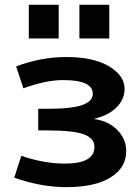

<svg xmlns="http://www.w3.org/2000/svg" viewBox="-20 -767 583 797"><path d="M309.6 -607.4V-747.1H433.6V-607.4ZM99.6 -607.4V-747.1H223.6V-607.4ZM373 -274.4V-272.5Q430.7 -264.6 467.3 -227.1Q503.9 -189.5 503.9 -139.6Q503.9 -71.3 439.5 -30.8Q375 9.8 254.9 9.8Q151.4 9.8 39.1 -29.3L68.4 -120.1Q163.1 -87.9 249 -87.9Q372.1 -87.9 372.1 -157.2Q372.1 -192.4 329.1 -209Q286.1 -225.6 176.8 -225.6H138.7V-315.4H176.8Q278.3 -315.4 321.8 -331.1Q365.2 -346.7 365.2 -377.9Q365.2 -434.6 242.2 -434.6Q170.9 -434.6 77.1 -400.4L46.9 -491.2Q149.4 -530.3 254.9 -530.3Q368.2 -530.3 432.6 -491.7Q497.1 -453.1 497.1 -398.4Q497.1 -355.5 464.8 -322.3Q432.6 -289.1 373 -274.4Z"/></svg>

Font: Mgen+ 1c bold
Style: Bold
Weight: 700
Designer: [Source Han Sans]
Ryoko NISHIZUKA  (kana & ideographs); Paul D. Hunt (Latin, Greek & Cyrillic); Wenlong ZHANG  (bopomofo
Version: Version 1.059.20150602